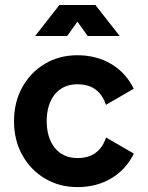

<svg xmlns="http://www.w3.org/2000/svg" viewBox="-20 -743 597 775"><path d="M168.5 -253.9Q168.5 -286.6 176.5 -313.8Q184.6 -341.1 200.3 -361.1Q216.1 -381.1 239.3 -392Q262.5 -402.8 292.5 -402.8Q337.4 -402.8 366 -381.5Q394.5 -360.1 407.5 -319.8L519.8 -384.8Q488.5 -449.2 429 -484.6Q369.4 -520 292.5 -520Q219.2 -520 161.4 -485.6Q103.5 -451.2 70.1 -391.1Q36.6 -331.1 36.6 -253.9Q36.6 -176.8 70.2 -116.7Q103.8 -56.6 161.7 -22.2Q219.7 12.2 293 12.2Q369.9 12.2 429.4 -23.3Q489 -58.8 520.3 -123L408 -188Q395 -147.9 366.5 -126.5Q337.9 -105 293 -105Q262.9 -105 239.7 -115.8Q216.6 -126.7 200.7 -146.7Q184.8 -166.7 176.6 -194.1Q168.5 -221.4 168.5 -253.9ZM334 -597.7H463.1L365.2 -722.7H244.1ZM251 -597.7 340.8 -722.7H219.7L121.8 -597.7Z"/></svg>

Font: Giphurs
Style: Regular
Weight: 400
Version: Version 2.010